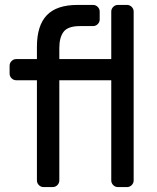

<svg xmlns="http://www.w3.org/2000/svg" viewBox="-20 -760 638 780"><path d="M496 0H459Q448 0 440 -8Q432 -16 432 -27V-434H221V-27Q221 -16 213 -8Q205 0 194 0H157Q146 0 138 -8Q130 -16 130 -27V-434H46Q35 -434 27 -442Q19 -450 19 -461V-493Q19 -504 27 -512Q35 -520 46 -520H130V-570Q130 -656 170 -698Q210 -740 295 -740H358Q369 -740 377 -732Q385 -724 385 -713V-681Q385 -670 377 -662Q369 -654 358 -654H305Q256 -654 238.5 -631Q221 -608 221 -565V-520H432V-713Q432 -724 440 -732Q448 -740 459 -740H496Q507 -740 515 -732Q523 -724 523 -713V-27Q523 -16 515 -8Q507 0 496 0Z"/></svg>

Font: Rubik
Style: Regular
Weight: 400
Designer: Hubert & Fischer
Foundry: Hubert & Fischer
Version: Version 1.100